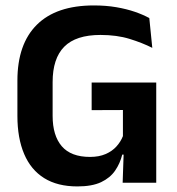

<svg xmlns="http://www.w3.org/2000/svg" viewBox="-20 -672 652 706"><path d="M264.5 13.5Q191.5 13.5 142.5 -17Q93.5 -47.5 68.8 -105.8Q44 -164 44 -246V-375.5Q44 -510 115.5 -581Q187 -652 325 -652Q370 -652 407.8 -645.5Q445.5 -639 476 -628.5Q506.5 -618 529 -605.5L540 -496Q503.5 -514.5 456.5 -529Q409.5 -543.5 349.5 -543.5Q259 -543.5 216.2 -500.2Q173.5 -457 173.5 -370V-246Q173.5 -173.5 207.2 -134.2Q241 -95 311 -95Q344 -95 368.2 -105.5Q392.5 -116 408.2 -133.5Q424 -151 432 -171.5V-307.5L449.5 -267.5L317 -267V-368.5H554.5V-103L429.5 -103.5Q421.5 -71 403.2 -44.5Q385 -18 351.8 -2.2Q318.5 13.5 264.5 13.5ZM435.5 -131.5H554.5V0H431Z"/></svg>

Font: Anek Bangla
Style: Semi-bold
Weight: 600
Designer: Sulekha Rajkumar (Bangla), Yesha Goshar (Latin)
Foundry: Ek Type
Version: Version 1.002;March 21, 2022;FontCreator 13.0.0.2683 64-bit